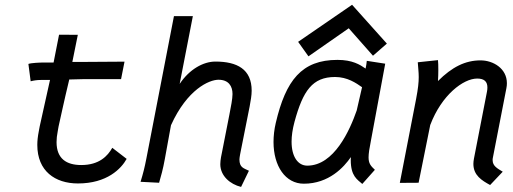

<svg xmlns="http://www.w3.org/2000/svg" viewBox="-20 -751 2110 789"><path d="M220.7 -231.4C231.9 -280.3 240.7 -324.7 264.6 -424.3C287.1 -424.3 300.8 -425.8 323.2 -425.8H477.5L491.7 -497.6H482.9C482.9 -497.6 407.7 -497.1 336.9 -496.6H277.3C284.2 -529.8 293.5 -575.7 299.8 -607.9L222.7 -608.4C215.8 -574.2 207 -528.3 200.2 -494.1H161.1C145 -494.1 109.4 -492.7 96.7 -488.3L106 -417C119.1 -420.4 133.3 -422.4 147 -422.4H185.5C164.1 -328.1 154.8 -282.2 143.1 -231.4L139.2 -210.4C135.3 -190.4 133.3 -172.4 133.3 -155.3C133.3 -48.3 206.1 2.9 300.3 2.9C419.9 2.9 478 -57.6 500.5 -98.1L441.4 -143.6C422.4 -109.9 387.7 -72.8 314 -72.8C253.4 -72.8 212.4 -98.6 212.4 -167C212.4 -180.2 213.9 -195.3 217.3 -211.9Z M922.9 -281.2 892.6 -127C890.6 -117.7 885.3 -94.2 885.3 -76.2C885.3 -28.3 925.8 6.3 970.7 17.1L1002.9 -49.3C981.4 -60.1 963.9 -62 963.9 -96.2C963.9 -103.5 969.2 -129.9 970.2 -134.3C980.5 -185.5 991.2 -238.8 1005.9 -313.5C1010.3 -337.9 1014.2 -358.9 1014.2 -378.4C1014.2 -466.8 954.1 -498 865.2 -498C815.4 -498 758.3 -466.3 718.3 -406.2L772.5 -684.6H694.8C694.8 -684.6 629.4 -345.7 581.5 -99.6C574.2 -62 568.4 -39.1 557.6 -3.9L633.8 0C640.6 -22.5 650.4 -58.1 657.2 -96.7L682.6 -236.3C749.5 -384.3 839.8 -423.3 877.9 -423.3C919.4 -423.3 935.5 -397 935.5 -364.7C935.5 -344.7 928.7 -311.5 922.9 -281.2Z M1426.8 -731.4 1205.1 -579.1 1247.6 -519.5 1413.1 -634.8 1512.7 -522 1569.8 -571.8ZM1190.4 -251C1225.1 -377.9 1263.7 -434.6 1356.9 -434.6C1407.7 -434.6 1443.4 -409.7 1467.8 -392.6L1445.8 -296.9C1417.5 -215.8 1353 -70.3 1242.7 -70.3C1204.6 -70.3 1178.2 -106.4 1178.2 -168.9C1178.2 -192.9 1182.1 -220.2 1190.4 -251ZM1563 -489.3 1487.3 -501C1486.3 -491.2 1484.9 -480.5 1482.4 -469.2C1459 -485.4 1428.2 -504.9 1366.7 -504.9C1219.7 -504.9 1154.3 -420.9 1113.3 -246.1C1106.9 -218.8 1104 -192.4 1104 -167.5C1104 -68.4 1152.8 3.9 1228.5 3.9C1332 3.9 1393.6 -64.5 1421.9 -105.5C1421.4 -101.1 1421.4 -97.2 1421.4 -93.3C1421.4 -26.4 1448.7 -13.2 1468.8 4.9L1520.5 -53.2C1503.4 -69.3 1494.6 -79.1 1494.6 -104.5C1494.6 -120.1 1498 -141.6 1504.4 -173.8Z M1779.8 -418C1780.8 -433.6 1781.2 -449.2 1781.2 -462.9C1781.2 -480.5 1780.8 -495.1 1779.8 -503.9L1696.8 -495.1C1698.2 -471.7 1700.7 -455.6 1700.7 -434.1C1700.7 -413.1 1698.2 -387.2 1689.9 -344.2L1623 0.5L1700.2 0L1748 -237.3C1794.9 -361.3 1884.3 -428.2 1940.9 -428.2C1970.2 -428.2 1982.9 -415.5 1982.9 -391.6C1982.9 -386.2 1982.4 -379.9 1981 -373.5L1927.7 -99.6C1926.3 -91.8 1925.3 -84.5 1925.3 -77.6C1925.3 -30.3 1960 -9.3 1994.1 9.3L2045.9 -45.4C2024.4 -58.6 2004.4 -68.4 2004.4 -92.8C2004.4 -96.2 2004.4 -99.1 2005.4 -103L2061 -388.7C2062.5 -396 2063 -402.8 2063 -409.2C2063 -469.2 2007.3 -502.9 1954.6 -502.9C1892.1 -502.9 1837.4 -475.6 1779.8 -418Z"/></svg>

Font: Fantasque Sans Mono
Style: RegItalic
Weight: 400
Italic angle: -11°
Monospace: yes
Designer: Jany Belluz
Version: Version 1.6.3